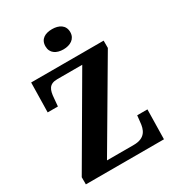

<svg xmlns="http://www.w3.org/2000/svg" viewBox="-218 -1061 1080 1186"><g transform="rotate(-30 322.0 -467.5)"><path d="M339 -791C387 -791 428 -814 428 -863C428 -914 387 -935 339 -935C289 -935 251 -914 251 -863C251 -814 289 -791 339 -791ZM41 0H598L602 -211H529L524 -166C520 -115 503 -63 419 -63H228L580 -662V-714H63L59 -503H132L137 -559C141 -615 153 -651 213 -651H391L41 -51Z"/></g></svg>

Font: Noto Serif Armenian SemiCondensed
Style: Bold
Weight: 700
Width: 4
Designer: Monotype Design Team
Foundry: Monotype Imaging Inc.
Version: Version 2.008